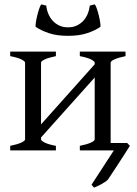

<svg xmlns="http://www.w3.org/2000/svg" viewBox="-20 -691 631 882"><path d="M292.5 -526.4Q241.2 -526.4 204.8 -538.6Q168.5 -550.8 143.6 -567.9Q142.6 -573.7 144.8 -588.4Q147 -603 150.9 -619.1Q154.8 -635.3 159.7 -649.9Q164.6 -664.6 169.4 -670.9L192.4 -665.5Q194.3 -646.5 201.7 -628.4Q209 -610.4 221.4 -596.4Q233.9 -582.5 251.7 -574Q269.5 -565.4 292.5 -565.4Q315.4 -565.4 333.3 -574Q351.1 -582.5 363.5 -596.4Q376 -610.4 383.3 -628.4Q390.6 -646.5 392.6 -665.5L415.5 -670.9Q420.4 -664.6 425.3 -649.9Q430.2 -635.3 434.1 -619.1Q438 -603 440.2 -588.4Q442.4 -573.7 441.4 -567.9Q417 -550.8 380.4 -538.6Q343.8 -526.4 292.5 -526.4ZM26.9 0V-21Q60.1 -27.8 77.6 -35.9Q95.2 -43.9 95.2 -50.8V-403.3Q95.2 -409.2 78.9 -417.7Q62.5 -426.3 26.9 -433.1V-454.1H236.8V-433.1Q203.6 -426.3 186 -418.2Q168.5 -410.2 168.5 -403.3V-119.6L415 -395.5V-403.3Q415 -409.2 398.7 -417.7Q382.3 -426.3 346.7 -433.1V-454.1H556.6V-433.1Q523.4 -426.3 505.9 -418.2Q488.3 -410.2 488.3 -403.3V-34.2H564L576.7 -21Q574.2 -17.6 567.4 -6.6Q560.5 4.4 550.8 19.5Q541 34.7 529.8 52Q518.6 69.3 508.1 85.2Q497.6 101.1 488.8 114.3Q480 127.4 475.6 134.3Q469.7 140.1 461.4 145.5Q453.1 150.9 444.3 155.8Q435.5 160.6 427 164.3Q418.5 168 412.1 170.9Q408.7 167.5 406.5 164.8Q404.3 162.1 400.4 157.7L502.9 0H346.7V-21Q379.9 -27.8 397.5 -35.9Q415 -43.9 415 -50.8V-335L168.5 -59.6V-50.8Q168.5 -44.9 184.8 -36.4Q201.2 -27.8 236.8 -21V0Z"/></svg>

Font: Gentium Plus
Style: Regular
Weight: 400
Designer: J. Victor Gaultney, Annie Olsen, Iska Routamaa
Foundry: SIL International
Version: Version 1.510